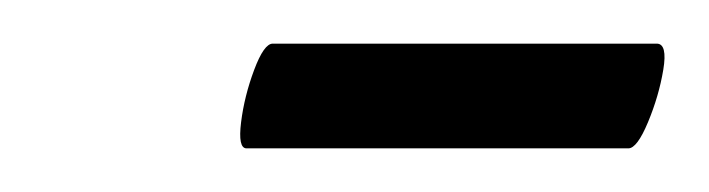

<svg xmlns="http://www.w3.org/2000/svg" viewBox="-20 -580 325 88"><path d="M93 -512Q89 -512 90.5 -524Q92 -536 96.5 -548Q101 -560 105 -560H281Q286 -560 284 -548Q282 -536 277 -524Q272 -512 268 -512Z"/></svg>

Font: Junicode Two Beta Condensed Medium
Style: Italic
Weight: 500
Width: 3
Italic angle: -9°
Version: Version 1.053; ttfautohint (v1.8.4)